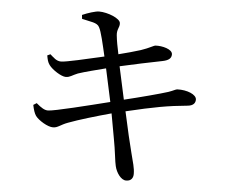

<svg xmlns="http://www.w3.org/2000/svg" viewBox="-55 -831 1110 939"><g transform="rotate(5 500.0 -361.0)"><path d="M113 -284C118 -260 123 -244 131 -232C146 -211 193 -182 219 -183C242 -183 254 -199 290 -212C340 -231 428 -257 498 -276L520 -154C531 -98 536 -38 541 -21C548 10 572 46 598 45C623 45 632 28 632 10C632 -21 623 -45 611 -94C601 -132 584 -204 565 -292C703 -325 770 -337 866 -346C896 -349 903 -365 903 -379C903 -404 856 -423 808 -421C799 -420 792 -414 766 -405C729 -393 631 -367 552 -348L517 -509C578 -523 669 -542 725 -553C754 -559 767 -570 767 -589C767 -615 715 -627 684 -625C675 -625 656 -611 614 -597C582 -587 546 -577 506 -567C498 -605 493 -630 490 -659C487 -689 502 -698 500 -719C499 -742 437 -767 394 -767C377 -767 339 -755 312 -743L314 -724C357 -713 389 -713 400 -691C412 -670 425 -610 439 -550C357 -531 253 -507 230 -507C206 -507 193 -523 175 -538L160 -531C164 -510 166 -499 176 -485C192 -463 237 -434 259 -434C280 -434 289 -445 317 -456C353 -468 402 -480 452 -493L487 -331C383 -305 216 -263 187 -263C170 -263 155 -272 129 -294Z"/></g></svg>

Font: Noto Serif TC Medium
Style: Regular
Weight: 500
Designer: Ryoko NISHIZUKA 西塚涼子 (kana & ideographs); Frank Grießhammer (Latin, Greek & Cyrillic); Wenlong ZHANG 张文龙 (bopomofo); San
Foundry: Adobe
Version: Version 2.001;hotconv 1.1.0;makeotfexe 2.6.0